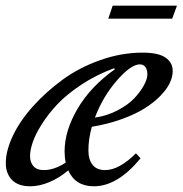

<svg xmlns="http://www.w3.org/2000/svg" viewBox="-25 -634 633 665"><path d="M350.1 -569.3 365.2 -614.3H587.9L571.3 -569.3ZM79.6 11.2Q38.1 11.2 16.6 -10.7Q-4.9 -32.7 -4.9 -69.3Q-4.9 -111.8 19.5 -163.6Q43.9 -215.3 89.1 -265.6Q134.3 -315.9 191.7 -357.9Q249 -399.9 322.3 -425.8Q395.5 -451.7 468.8 -451.7Q523.9 -451.7 548.6 -434.3Q573.2 -417 573.2 -388.2Q573.2 -368.2 563 -346.4Q552.7 -324.7 530 -301.5Q507.3 -278.3 475.3 -258.3Q443.4 -238.3 396 -221.2Q348.6 -204.1 293 -194.8Q281.2 -151.9 281.2 -113.3Q281.2 -81.1 295.7 -63Q310.1 -44.9 338.9 -44.9Q387.7 -44.9 445.8 -103L461.9 -85.9Q382.3 11.2 300.3 11.2Q235.8 11.2 211.4 -43.9Q180.2 -17.6 145.8 -3.2Q111.3 11.2 79.6 11.2ZM459.5 -411.1Q428.7 -411.1 380.1 -355.5Q331.5 -299.8 303.7 -226.6Q346.2 -232.9 382.6 -252Q418.9 -271 440.2 -293.7Q461.4 -316.4 473.4 -338.4Q485.4 -360.4 485.4 -376Q485.4 -392.6 478.5 -401.9Q471.7 -411.1 459.5 -411.1ZM79.1 -93.8Q79.1 -71.3 91.1 -58.1Q103 -44.9 126.5 -44.9Q163.1 -44.9 202.6 -70.8Q198.7 -89.4 198.7 -109.4Q198.7 -181.2 243.9 -257.8Q289.1 -334.5 372.6 -394L370.6 -397.9Q308.6 -375 257.3 -341.1Q206.1 -307.1 174.1 -273.2Q142.1 -239.3 119.6 -203.6Q97.2 -168 88.1 -140.6Q79.1 -113.3 79.1 -93.8Z"/></svg>

Font: Elstob 10pt Medium
Style: Italic
Weight: 500
Italic angle: -20°
Designer: Peter S. Baker
Version: Version 1.015